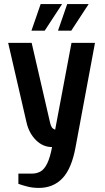

<svg xmlns="http://www.w3.org/2000/svg" viewBox="-20 -710 515 940"><path d="M170 210Q140 210 114.5 203.5Q89 197 70 190V140H135Q160 140 178.5 129.5Q197 119 211 90.5Q225 62 235 10Q190 10 156 -24Q122 -58 110 -110L20 -500H135L225 -110Q231 -85 240.5 -80Q250 -75 250 -75L330 -500H445L350 10Q331 115 286 162.5Q241 210 170 210ZM264 -560 309 -690H414L329 -560ZM134 -560 179 -690H284L199 -560Z"/></svg>

Font: Cuprum
Style: Regular
Weight: 400
Designer: Jovanny Lemonad
Foundry: Jovanny Lemonad
Version: Version 3.000